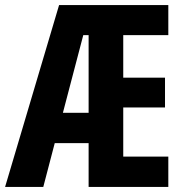

<svg xmlns="http://www.w3.org/2000/svg" viewBox="-23 -734 735 754"><path d="M638 0H325V-172H192L147 0H-3L209 -714H638V-596H461V-429H625V-312H461V-119H638ZM224 -291H325V-596H304Z"/></svg>

Font: Noto Sans Display ExtraCondensed
Style: Bold
Weight: 700
Width: 2
Designer: Monotype Design Team
Foundry: Monotype Imaging Inc.
Version: Version 2.003